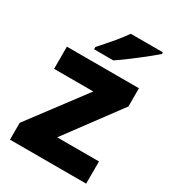

<svg xmlns="http://www.w3.org/2000/svg" viewBox="-186 -959 868 967"><g transform="rotate(30 248.5 -476.0)"><path d="M469 -93H26V-191L268 -513H40V-642H459V-536L226 -222H469ZM473 -849Q457 -835 432 -815Q407 -795 378.5 -773Q350 -751 323.5 -731.5Q297 -712 277 -699H165V-712Q181 -731 204 -756.5Q227 -782 249 -809.5Q271 -837 286 -859H473Z"/></g></svg>

Font: Noto Sans Kannada UI ExtraBold
Style: Regular
Weight: 800
Designer: Jelle Bosma - Monotype Design Team
Foundry: Monotype Imaging Inc.
Version: Version 2.005; ttfautohint (v1.8.4.7-5d5b)